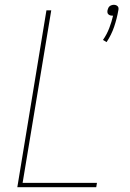

<svg xmlns="http://www.w3.org/2000/svg" viewBox="-20 -778 540 798"><path d="M423 -603 408 -612Q424 -635 434 -661Q444 -687 450 -713Q449 -713 448 -713Q447 -713 446 -713Q441 -713 437 -714.5Q433 -716 430 -719Q427 -722 426.5 -726.5Q426 -731 427 -736Q428 -740 430 -744.5Q432 -749 435.5 -752Q439 -755 444 -756.5Q449 -758 453 -758Q458 -758 462 -756.5Q466 -755 469 -752Q472 -749 472.5 -744.5Q473 -740 472 -736Q466 -701 454.5 -667Q443 -633 423 -603ZM52 0 173 -735H193L74 -18H383L380 0Z"/></svg>

Font: Iosevka Curly Thin Oblique
Style: Regular
Weight: 100
Italic angle: -9°
Monospace: yes
Designer: Belleve Invis
Foundry: Belleve Invis
Version: Version 11.1.0; ttfautohint (v1.8.3)